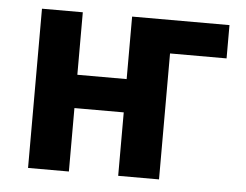

<svg xmlns="http://www.w3.org/2000/svg" viewBox="-42 -558 780 609"><g transform="rotate(5 347.5 -253.5)"><path d="M68 0H198V-202H355V0H485V-401H665V-507H355V-308H198V-507H68Z"/></g></svg>

Font: Finlandica SemiBold
Style: Regular
Weight: 600
Designer: Niklas Ekholm, Juho Hiilivirta, Jaakko Suomalainen
Foundry: Helsinki Type Studio
Version: Version 2.000;Glyphs 3.2 (3202)